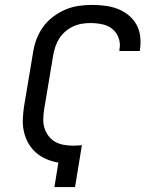

<svg xmlns="http://www.w3.org/2000/svg" viewBox="-20 -763 640 783"><path d="M202 0 218 -100Q193 -104 169.5 -114Q146 -124 127.5 -140Q109 -156 96.5 -177.5Q84 -199 78 -224Q72 -249 73 -275.5Q74 -302 78 -329L115 -550Q119 -577 129 -603.5Q139 -630 156 -653.5Q173 -677 197 -695Q221 -713 247 -724Q273 -735 300.5 -739Q328 -743 355 -743Q382 -743 409 -739.5Q436 -736 459.5 -727Q483 -718 503 -702Q523 -686 535.5 -664.5Q548 -643 551.5 -616.5Q555 -590 551 -563L550 -555H467V-560Q472 -585 464 -607.5Q456 -630 438.5 -644.5Q421 -659 397 -664Q373 -669 348 -669Q331 -669 313 -666Q295 -663 278 -655Q261 -647 246.5 -634.5Q232 -622 222 -606.5Q212 -591 206 -573.5Q200 -556 197 -538L160 -317Q157 -297 156.5 -277.5Q156 -258 161.5 -240.5Q167 -223 178 -208.5Q189 -194 204.5 -185Q220 -176 239 -172.5Q258 -169 277 -169Q286 -169 295.5 -169.5Q305 -170 314 -171L286 0Z"/></svg>

Font: Iosevka Extended Oblique
Style: Regular
Weight: 400
Width: 7
Italic angle: -9°
Monospace: yes
Designer: Belleve Invis
Foundry: Belleve Invis
Version: Version 32.0.1; ttfautohint (v1.8.4)